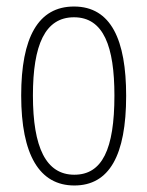

<svg xmlns="http://www.w3.org/2000/svg" viewBox="-20 -559 452 589"><path d="M367 -265C367 -436 321 -539 207 -539C97 -539 45 -444 45 -266C45 -84 101 10 208 10C315 10 367 -82 367 -265ZM81 -266C81 -421 118 -506 207 -506C298 -506 331 -416 331 -266C331 -100 293 -23 208 -23C121 -23 81 -107 81 -266Z"/></svg>

Font: Noto Sans Bengali ExtraCondensed ExtraLight
Style: Regular
Weight: 200
Width: 2
Designer: Joana Ranito - Universal Thirst; Jelle Bosma - Monotype Design Team
Foundry: Universal Thirst ehf.
Version: Version 3.000